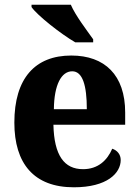

<svg xmlns="http://www.w3.org/2000/svg" viewBox="-20 -786 589 816"><path d="M300 -606H376V-619C349 -657 300 -721 281 -766H114V-756C138 -721 238 -642 300 -606ZM294 10C435 10 493 -50 493 -106C493 -130 478 -147 457 -154C436 -105 397 -67 333 -67C253 -67 210 -125 207 -256H512V-308C512 -467 425 -550 283 -550C129 -550 41 -453 41 -265C41 -91 124 10 294 10ZM349 -322H209C210 -426 241 -483 287 -483C331 -483 349 -423 349 -322Z"/></svg>

Font: Noto Serif Bengali SemiCondensed ExtraBold
Style: Regular
Weight: 800
Width: 4
Designer: Juan Bruce, Universal Thirst, Indian Type Foundry and the Monotype Design Team.
Foundry: Monotype Imaging Inc.
Version: Version 2.003